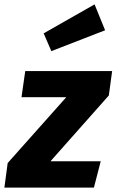

<svg xmlns="http://www.w3.org/2000/svg" viewBox="-46 -855 531 875"><path d="M385 -835 153 -703 188 -622 433 -717ZM465 -531H69L52 -412H256L-11 -112L-26 0H382L413 -120H184L450 -420Z"/></svg>

Font: Fira Sans
Style: Bold Italic
Weight: 700
Italic angle: -8°
Designer: bBox Type GmbH & Carrois Corporate GbR & Edenspiekermann AG
Foundry: bBox Type GmbH & Carrois Corporate GbR & Edenspiekermann AG
Version: Version 4.301;PS 004.301;hotconv 1.0.88;makeotf.lib2.5.64775